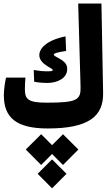

<svg xmlns="http://www.w3.org/2000/svg" viewBox="-20 -713 626 1073"><path d="M246.6 4.9C477.5 4.9 558.6 -64 556.2 -193.8L546.9 -693.4H417L430.2 -228C432.1 -154.8 412.1 -139.2 240.7 -139.2C136.7 -139.2 119.1 -158.2 119.1 -215.3C119.1 -235.4 120.6 -258.8 122.1 -279.3H13.7C7.3 -252.9 1.5 -208 1.5 -180.7C1.5 -55.7 70.8 4.9 246.6 4.9ZM245.1 -249.5C300.8 -249.5 355.5 -275.9 355.5 -326.7C355.5 -349.1 347.2 -366.7 309.6 -386.7C284.7 -400.4 280.8 -402.8 280.8 -408.7C280.8 -414.1 295.9 -420.4 349.6 -428.2L346.2 -509.8C234.4 -486.8 199.7 -439.5 199.7 -404.8C199.7 -380.9 216.3 -361.3 243.7 -343.8C264.6 -330.1 274.4 -328.6 274.4 -321.3C274.4 -315.9 265.6 -314.5 242.2 -314.5C218.8 -314.5 194.3 -317.4 168.5 -321.8L170.9 -256.3C188.5 -252.4 216.3 -249.5 245.1 -249.5ZM332 37.1 271 98.1 210 37.1 124 122.6 210 209 271 147.5 332 209 418 122.6ZM271 177.7 190.4 258.3 271 339.4 351.6 258.3Z"/></svg>

Font: Cascadia Code
Style: Bold
Weight: 700
Monospace: yes
Designer: Aaron Bell
Foundry: Saja Typeworks
Version: Version 2404.023